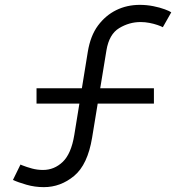

<svg xmlns="http://www.w3.org/2000/svg" viewBox="-20 -755 758 790"><path d="M33.3 -14.7 64.3 -78Q66.7 -77.3 70.5 -75.2Q90.5 -67.3 112.1 -61.5Q133.7 -55.7 157 -55.7Q203.3 -55.7 238.2 -89Q273 -122.3 285.7 -199.7L341.3 -542Q352.2 -608.2 383.3 -650Q414.5 -691.8 458.4 -713.4Q502.3 -735 555.3 -735Q583.7 -735 610.8 -729.6Q638 -724.2 658.2 -716.6Q678.3 -709 684.7 -704.3L650 -643Q642.2 -647.3 627.5 -652.3Q612.8 -657.3 594.9 -660.8Q577 -664.3 558.3 -664.3Q511.8 -664.3 470.4 -639.3Q429 -614.3 418 -548L359 -188.7Q340.7 -77.5 285 -31.2Q229.3 15 160.3 15Q123.3 15 88.6 5Q53.8 -5 33.3 -14.7ZM130.3 -391.7H613.3V-328.7H130.3Z"/></svg>

Font: Tap Sans
Style: Regular
Weight: 400
Designer: Tap Payments
Foundry: Tap Payments
Version: Version 1.001;Glyphs 3.1.2 (3151)